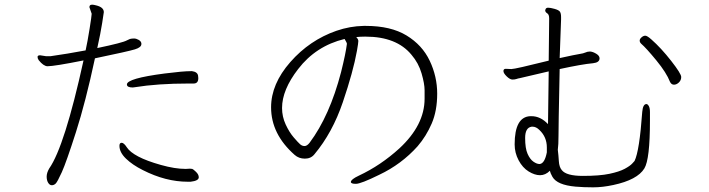

<svg xmlns="http://www.w3.org/2000/svg" viewBox="-20 -783 3040 823"><path d="M373 -724 363 -753Q363 -755 365 -759Q368 -763 374.5 -763Q381 -763 392 -760Q425 -752 425 -731Q425 -729 418 -684.5Q411 -640 397 -577Q507 -600 524 -610L537 -616Q545 -618 554.5 -618Q564 -618 574.5 -612Q585 -606 586 -597V-594Q586 -580 558.5 -571.5Q531 -563 387 -533Q347 -346 305.5 -216.5Q264 -87 245 -45Q226 -3 218.5 4Q211 11 202 11Q193 11 186.5 0.5Q180 -10 180 -26Q180 -42 191 -61Q257 -155 338 -524Q213 -499 183 -499Q166 -500 146 -525Q141 -532 141 -539Q141 -546 152 -546L178 -542Q187 -542 196 -542Q267 -552 347 -567Q355 -603 364 -659.5Q373 -716 373 -724ZM830 -448Q830 -425 810 -425H789Q656 -425 557 -409L549 -408Q524 -408 524 -421Q524 -447 686 -468Q764 -478 799 -478H803Q826 -475 829 -459ZM832 -23Q832 -8 797 -4H785Q690 -4 592 -54Q548 -76 520 -103Q492 -130 492 -158Q492 -171 501.5 -171Q511 -171 524 -151Q537 -131 573 -112Q609 -93 669.5 -76Q730 -59 775 -59H777L794 -60Q800 -60 804 -59Q808 -58 820 -46.5Q832 -35 832 -23Z M1543 -626Q1523 -626 1507 -624Q1516 -615 1516 -607Q1516 -599 1510 -565Q1494 -476 1449.5 -345Q1405 -214 1328 -122Q1313 -103 1287 -103Q1261 -103 1243 -119Q1142 -208 1142 -323Q1142 -423 1224.5 -517Q1307 -611 1422 -651Q1480 -671 1539 -672H1548Q1655 -672 1722.5 -631Q1790 -590 1822 -522.5Q1854 -455 1854 -381.5Q1854 -308 1830.5 -253.5Q1807 -199 1770 -156Q1701 -79 1606 -34Q1527 5 1505.5 5Q1484 5 1484 -3Q1484 -14 1518 -30Q1612 -74 1692 -147Q1800 -247 1800 -360V-396Q1800 -424 1787 -468.5Q1774 -513 1744 -548Q1680 -626 1547 -626ZM1457 -616Q1334 -586 1258 -487Q1189 -398 1189 -320Q1189 -283 1204.5 -249.5Q1220 -216 1239 -194Q1258 -172 1266.5 -164.5Q1275 -157 1285.5 -157Q1296 -157 1307 -171Q1393 -286 1442 -474Q1462 -554 1467 -595Q1467 -600 1457 -616Z M2186 -164Q2186 -282 2253 -285H2258Q2297 -285 2329 -251L2332 -477L2208 -448Q2201 -447 2194 -444.5Q2187 -442 2176.5 -442Q2166 -442 2152 -455.5Q2138 -469 2138 -478.5Q2138 -488 2148 -488L2172 -487Q2188 -487 2332 -523Q2333 -571 2333 -610L2334 -704Q2334 -721 2325.5 -726Q2317 -731 2317 -739L2318 -742Q2320 -750 2329.5 -750Q2339 -750 2357 -745Q2375 -740 2380 -733Q2385 -726 2385 -710V-699L2379 -534Q2447 -549 2464 -551.5Q2481 -554 2489.5 -558Q2498 -562 2507 -562H2511Q2522 -561 2536 -552.5Q2550 -544 2550 -533Q2550 -515 2522 -512Q2476 -508 2379 -487L2375 -284Q2374 -240 2374 -201Q2374 -162 2371 -141Q2374 -117 2375.5 -92Q2377 -67 2388 -54Q2407 -29 2478.5 -29Q2550 -29 2592.5 -38Q2635 -47 2658 -59.5Q2681 -72 2690 -82Q2699 -92 2700 -93Q2721 -136 2733 -304Q2736 -337 2751 -337Q2756 -337 2761 -328.5Q2766 -320 2766 -302V-266Q2766 -100 2742 -61Q2712 -12 2609 10Q2563 20 2522.5 20Q2482 20 2447 17Q2368 10 2348 -25Q2339 -41 2337 -51Q2318 -32 2295 -32Q2272 -32 2246 -48Q2220 -64 2203 -96Q2186 -128 2186 -164ZM2869 -420Q2858 -420 2852 -432Q2837 -471 2793.5 -524Q2750 -577 2728 -596Q2722 -602 2722 -609Q2722 -616 2730 -623Q2738 -630 2746 -630Q2754 -630 2772 -614Q2814 -577 2857 -522Q2900 -467 2900 -453Q2900 -439 2890 -429.5Q2880 -420 2869 -420ZM2259 -240Q2231 -236 2231 -191.5Q2231 -147 2241.5 -123.5Q2252 -100 2266.5 -90Q2281 -80 2292 -80H2294Q2315 -83 2324 -130V-151Q2324 -196 2292 -226Q2278 -240 2263 -240Z"/></svg>

Font: ToneOZ-Pinyin-WenKai-Light
Style: Light
Weight: 300
Designer: Fontworks Inc.
Foundry: ToneOZ
Version: Version 0.240331